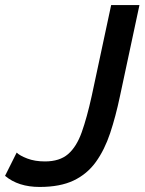

<svg xmlns="http://www.w3.org/2000/svg" viewBox="-61 -729 572 760"><path d="M96 11Q11 11 -41 -33L5 -125Q17 -113 47 -101.5Q77 -90 117 -90Q175 -90 208.5 -119Q242 -148 262.5 -205.5Q283 -263 302 -349L379 -709H491L414 -349Q397 -268 375 -202Q353 -136 318.5 -88Q284 -40 230.5 -14.5Q177 11 96 11Z"/></svg>

Font: Raleway SemiBold
Style: Italic
Weight: 600
Italic angle: -12°
Designer: Matt McInerney, Pablo Impallari, Rodrigo Fuenzalida
Foundry: Matt McInerney, Pablo Impallari, Rodrigo Fuenzalida
Version: Version 4.026